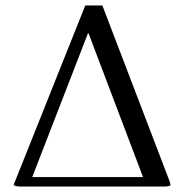

<svg xmlns="http://www.w3.org/2000/svg" viewBox="-20 -678 676 698"><path d="M299.8 -557.1 97.2 -34.2H500L301.8 -557.1ZM352.1 -658.2 596.2 -20Q600.1 -7.8 600.1 -5.9Q597.7 0 579.1 0H50.8Q30.8 -1 29.8 -6.8Q29.8 -7.8 34.2 -18.1Q34.7 -19.5 35.2 -20L290 -658.2Z"/></svg>

Font: Linux Libertine Display O
Style: Regular
Weight: 400
Designer: Philipp H. Poll
Foundry: Philipp H. Poll
Version: Version 5.0.9